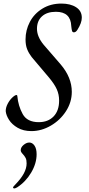

<svg xmlns="http://www.w3.org/2000/svg" viewBox="-20 -724 498 1075"><path d="M12 -102Q12 -122 23 -143Q34 -164 49 -178Q64 -192 72 -192Q77 -192 77 -186Q82 -131 107 -85.5Q132 -40 197 -40Q249 -40 280 -72Q311 -104 311 -161Q311 -195 298 -224Q285 -253 255 -289L157 -405Q141 -426 132 -448.5Q123 -471 123 -503Q123 -555 147 -601Q171 -647 217 -675.5Q263 -704 324 -704Q374 -704 406 -683.5Q438 -663 438 -625Q438 -596 414 -558Q405 -543 394 -543Q386 -543 383.5 -550.5Q381 -558 379 -578Q376 -658 293 -658Q243 -658 215 -632.5Q187 -607 187 -563Q187 -519 224 -474L320 -363Q382 -290 382 -210Q382 -152 349.5 -101.5Q317 -51 264.5 -20.5Q212 10 156 10Q111 10 79 -8.5Q47 -27 30.5 -53Q14 -79 12 -102ZM53 325Q53 322 65 310Q98 276 113.5 247Q129 218 129 191Q129 171 123.5 160.5Q118 150 108 139Q96 127 96 117Q96 101 112 87.5Q128 74 144 74Q161 74 173 91Q185 108 185 140Q185 191 154.5 242.5Q124 294 76 325Q65 331 61 331Q53 331 53 325Z"/></svg>

Font: Charm
Style: Regular
Weight: 400
Designer: Katatrad Aksorn Co.,Ltd.
Foundry: Cadson Demak Co.,Ltd.
Version: Version 1.001